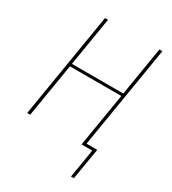

<svg xmlns="http://www.w3.org/2000/svg" viewBox="-221 -850 1042 1165"><g transform="rotate(30 300.0 -267.0)"><path d="M466 201 499 0H424L486 -375H126L64 0H43L164 -735H185L129 -394H489L545 -735H566L448 -19H523L486 201Z"/></g></svg>

Font: Iosevka SS04 Thin Extended
Style: Italic
Weight: 100
Width: 7
Italic angle: -9°
Monospace: yes
Designer: Belleve Invis
Foundry: Belleve Invis
Version: Version 19.0.0; ttfautohint (v1.8.4)